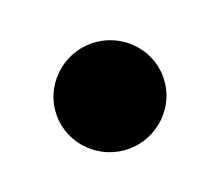

<svg xmlns="http://www.w3.org/2000/svg" viewBox="-48 -184 337 295"><g transform="rotate(-20 120.5 -36.0)"><path d="M121 50C168 50 208 12 208 -36C208 -84 168 -122 121 -122C74 -122 34 -84 34 -36C34 12 74 50 121 50Z"/></g></svg>

Font: Charger
Style: Hemi
Weight: 900
Designer: Jasper
Foundry: Cannot Into Space Fonts
Version: Version 0.99